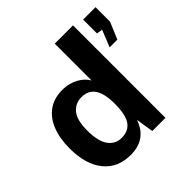

<svg xmlns="http://www.w3.org/2000/svg" viewBox="-191 -912 1091 1091"><g transform="rotate(-45 355.0 -366.5)"><path d="M258.1 10Q154.1 10 95.9 -61.8Q37.8 -133.5 37.8 -261.4Q37.8 -342.4 61.5 -402.1Q85.2 -461.7 131.1 -494.4Q177 -527 243.7 -527Q271.6 -527 295.7 -520.7Q319.9 -514.4 339.9 -503.4Q359.9 -492.5 375 -478Q390 -463.6 399.3 -447.1V-743H545.9V0H440.1L423.3 -106Q416.2 -84.6 403.8 -64Q391.4 -43.3 371.8 -26.6Q352.2 -9.9 324.2 0Q296.2 10 258.1 10ZM290 -95.1Q345.1 -95.1 372.2 -133.4Q399.3 -171.8 399.3 -263.4Q399 -316.3 387.1 -351.3Q375.2 -386.4 351.4 -403.7Q327.6 -420.9 291 -420.9Q243.3 -420.9 211.9 -384.7Q180.5 -348.4 180.5 -263.4Q180.5 -177.2 210 -136.1Q239.5 -95.1 290 -95.1ZM604.8 -507.4 645.5 -608.3 610 -614.4V-725.6H709.7V-609L666.8 -507.4Z"/></g></svg>

Font: Public Sans Thin
Style: Regular
Weight: 100
Designer: The Public Sans project authors (U.S. Web Design System). Libre Franklin designed by Pablo Impallari and Rodrigo Fuenzal
Version: Version 1.008